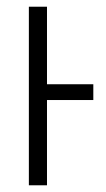

<svg xmlns="http://www.w3.org/2000/svg" viewBox="-20 -552 317 572"><path d="M120 -532H66V0H120V-254H258V-301H120Z"/></svg>

Font: Noto Sans Display Condensed Light
Style: Regular
Weight: 300
Width: 3
Designer: Monotype Design Team
Foundry: Monotype Imaging Inc.
Version: Version 1.900